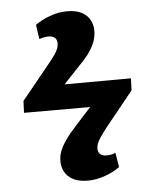

<svg xmlns="http://www.w3.org/2000/svg" viewBox="-50 -626 583 743"><g transform="rotate(-5 242.0 -254.0)"><path d="M262 76Q227 76 205 64.5Q183 53 172.5 34Q162 15 162 -8Q162 -29 169.5 -48Q177 -67 193 -90Q209 -113 235 -141L295 -207H38L40 -253L145 -382Q164 -405 174 -419.5Q184 -434 187.5 -444Q191 -454 191 -464Q191 -478 182.5 -485.5Q174 -493 158 -493Q150 -493 141.5 -491.5Q133 -490 122 -486L114 -542Q137 -559 170.5 -571.5Q204 -584 238 -584Q273 -584 294.5 -572.5Q316 -561 326.5 -542Q337 -523 337 -500Q337 -480 330 -459.5Q323 -439 308 -417.5Q293 -396 268 -371L204 -303L462 -304L460 -257L354 -126Q336 -103 326 -88Q316 -73 312.5 -63.5Q309 -54 309 -44Q309 -29 318 -22Q327 -15 341 -15Q352 -15 360 -16.5Q368 -18 377 -22L386 34Q364 51 329.5 63.5Q295 76 262 76Z"/></g></svg>

Font: Literata
Style: Bold Italic
Weight: 700
Italic angle: -2°
Designer: Latin by Veronika Burian and Jose Scaglione. Greek by Irene Vlachou. Cyrillic by Vera Evstafieva
Foundry: TypeTogether
Version: Version 3.103;gftools[0.9.29]